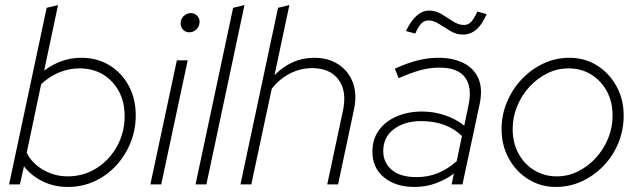

<svg xmlns="http://www.w3.org/2000/svg" viewBox="-20 -731 2534 761"><path d="M249 10Q195 10 149.5 -12Q104 -34 75 -72L59 0H16L165 -700L210 -711L155 -451Q223 -502 302 -502Q365 -502 413.5 -472.5Q462 -443 490 -391.5Q518 -340 518 -274Q518 -216 497 -164.5Q476 -113 439 -73.5Q402 -34 353.5 -12Q305 10 249 10ZM248 -32Q311 -32 362 -64Q413 -96 443.5 -150.5Q474 -205 474 -271Q474 -327 451 -369.5Q428 -412 388 -436Q348 -460 295 -460Q253 -460 213.5 -443.5Q174 -427 143 -397L86 -126Q105 -85 150 -58.5Q195 -32 248 -32Z M576 0 681 -492H724L619 0ZM730 -603Q716 -603 706 -613Q696 -623 696 -638Q696 -650 701.5 -659Q707 -668 716.5 -673.5Q726 -679 737 -679Q751 -679 761 -669Q771 -659 771 -645Q771 -633 765.5 -623.5Q760 -614 750.5 -608.5Q741 -603 730 -603Z M755 0 904 -700 949 -711 798 0Z M933 0 1082 -700 1127 -711 1068 -433Q1136 -502 1225 -502Q1281 -502 1321 -476Q1361 -450 1378.5 -404Q1396 -358 1383 -297L1320 0H1277L1339 -291Q1356 -369 1322 -415Q1288 -461 1217 -461Q1170 -461 1128 -439Q1086 -417 1057 -379L976 0Z M1623 10Q1548 10 1502 -28Q1456 -66 1456 -130Q1456 -179 1481.5 -214.5Q1507 -250 1552 -269.5Q1597 -289 1653 -289Q1700 -289 1744 -274Q1788 -259 1820 -233L1837 -314Q1852 -385 1823.5 -424Q1795 -463 1721 -463Q1683 -463 1645 -452.5Q1607 -442 1560 -421L1545 -459Q1596 -482 1637 -492Q1678 -502 1717 -502Q1775 -502 1816.5 -481.5Q1858 -461 1876 -420.5Q1894 -380 1881 -318L1813 0H1770L1779 -43Q1745 -18 1706 -4Q1667 10 1623 10ZM1631 -29Q1677 -29 1716 -45Q1755 -61 1790 -92L1811 -192Q1750 -251 1649 -251Q1584 -251 1541.5 -219.5Q1499 -188 1499 -132Q1499 -87 1532.5 -58Q1566 -29 1631 -29ZM1626 -598 1589 -608Q1628 -689 1681 -689Q1708 -689 1731 -674.5Q1754 -660 1776 -646Q1798 -632 1819 -632Q1836 -632 1847.5 -644.5Q1859 -657 1872 -685L1909 -675Q1890 -632 1867 -613Q1844 -594 1815 -594Q1789 -594 1765.5 -608Q1742 -622 1720.5 -636Q1699 -650 1678 -650Q1662 -650 1650 -638Q1638 -626 1626 -598Z M2183 10Q2123 10 2074 -20.5Q2025 -51 1996.5 -103Q1968 -155 1968 -219Q1968 -276 1989.5 -327Q2011 -378 2048.5 -417.5Q2086 -457 2134.5 -479.5Q2183 -502 2237 -502Q2298 -502 2346.5 -471.5Q2395 -441 2423.5 -389Q2452 -337 2452 -273Q2452 -216 2431 -164.5Q2410 -113 2372.5 -74Q2335 -35 2286.5 -12.5Q2238 10 2183 10ZM2187 -32Q2231 -32 2270.5 -51.5Q2310 -71 2341 -104.5Q2372 -138 2390 -181.5Q2408 -225 2408 -273Q2408 -327 2385.5 -369Q2363 -411 2323.5 -435.5Q2284 -460 2233 -460Q2189 -460 2149.5 -440.5Q2110 -421 2079 -387.5Q2048 -354 2030 -310.5Q2012 -267 2012 -219Q2012 -166 2034.5 -123.5Q2057 -81 2097 -56.5Q2137 -32 2187 -32Z"/></svg>

Font: Red Hat Display VF
Style: Italic
Weight: 300
Italic angle: -12°
Designer: Pentagram, MCKL
Foundry: Pentagram, MCKL
Version: Version 1.023